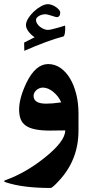

<svg xmlns="http://www.w3.org/2000/svg" viewBox="-45 -680 476 933"><path d="M336.4 -44.9Q336.4 98.1 239.3 200.7Q209.5 233.4 200.7 233.4Q65.9 233.4 -16.1 206.1Q-24.9 203.6 -24.9 200.2Q-24.9 197.8 -17.1 194.8Q79.6 160.2 171.9 86.4Q272 6.8 272 -46.4Q267.6 -46.4 257.6 -46.1Q247.6 -45.9 236.3 -45.9Q225.1 -45.9 215.1 -45.7Q205.1 -45.4 199.7 -45.4Q156.2 -45.4 127.2 -51.3Q98.1 -57.1 80.6 -69.3Q63 -81.5 55.4 -101.1Q47.9 -120.6 47.9 -147.9Q47.9 -203.6 84.5 -279.8Q128.4 -368.7 189 -368.7Q221.7 -368.7 248.8 -349.9Q275.9 -331.1 295.2 -298.8Q314.5 -266.6 325.4 -223.1Q336.4 -179.7 336.4 -129.4ZM252.4 -182.6Q246.1 -198.2 235.6 -211.4Q225.1 -224.6 212.9 -234.4Q200.7 -244.1 188 -249.3Q175.3 -254.4 163.1 -254.4Q154.8 -254.4 146.7 -251.2Q138.7 -248 132.3 -242.4Q126 -236.8 122.1 -229.7Q118.2 -222.7 118.2 -214.4Q118.2 -176.3 179.2 -176.3Q193.4 -176.3 211.4 -177.7Q229.5 -179.2 252.4 -182.6ZM270.5 -555.7Q272 -552.2 272 -543.9Q272 -529.3 270 -518.1Q268.1 -506.8 264.6 -503.4Q225.6 -493.2 177.7 -475.6Q129.9 -458 73.2 -433.1L72.3 -473.1Q81.5 -478 94.5 -484.4Q107.4 -490.7 123.5 -499Q116.7 -502.9 109.4 -509.5Q102.1 -516.1 95.5 -524.2Q88.9 -532.2 85 -541Q81.1 -549.8 81.1 -557.6Q81.1 -573.2 92.3 -591.1Q103.5 -608.9 119.9 -624.3Q136.2 -639.6 154.8 -649.7Q173.3 -659.7 188 -659.7Q196.3 -659.7 206.8 -656Q217.3 -652.3 226.1 -646.2Q234.9 -640.1 241.2 -633.1Q247.6 -626 247.6 -619.1Q247.6 -596.7 230 -596.7Q228 -596.7 220.9 -598.9Q213.9 -601.1 205.3 -603.8Q196.8 -606.4 188.5 -608.6Q180.2 -610.8 175.8 -610.8Q168.9 -610.8 160.6 -608.9Q152.3 -606.9 145.8 -603.3Q139.2 -599.6 134.5 -594.5Q129.9 -589.4 129.9 -583.5Q129.9 -573.7 135.5 -564.9Q141.1 -556.2 149.7 -549.6Q158.2 -543 168.5 -538.8Q178.7 -534.7 188 -534.7Q195.3 -534.7 209.2 -538.1Q223.1 -541.5 237.1 -545.4Q251 -549.3 260.7 -552.5Q270.5 -555.7 270.5 -555.7Z"/></svg>

Font: XB Kayhan
Style: Bold
Weight: 700
Designer: Behnam
Foundry: Irmug
Version: Version 7.300 2009